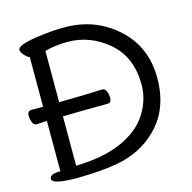

<svg xmlns="http://www.w3.org/2000/svg" viewBox="-107 -824 942 944"><g transform="rotate(-15 364.0 -352.0)"><path d="M176 14Q45 14 45 -15Q45 -40 100 -40V-296L47 -293Q34 -293 27 -309Q20 -325 20 -344Q20 -368 41 -368H100V-621Q89 -624 74.5 -640Q60 -656 60 -668Q60 -701 244 -716Q277 -718 303 -718Q458 -718 568.5 -618.5Q679 -519 679 -360Q679 -201 582 -106Q500 -24 375 -2Q298 12 176 14ZM182 -46Q322 -49 415 -90.5Q508 -132 552 -201.5Q596 -271 596 -348Q596 -489 504.5 -567Q413 -645 298 -645Q235 -645 182 -630V-369Q355 -372 403 -375Q416 -375 423 -359.5Q430 -344 430 -325Q430 -300 410 -300Q293 -300 182 -297Z"/></g></svg>

Font: LXGW WenKai TC
Style: Bold
Weight: 700
Designer: LXGW / Fontworks Inc.
Foundry: LXGW / Fontworks Inc.
Version: Version 1.330;April 28, 2024